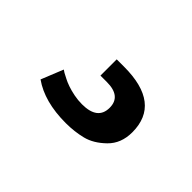

<svg xmlns="http://www.w3.org/2000/svg" viewBox="-42 -94 426 426"><g transform="rotate(45 171.0 119.0)"><path d="M79 128 85 132Q91 135 97.5 138.5Q104 142 114 145.5Q124 149 136.5 151.5Q149 154 162 154Q211 154 211 116Q211 80 166 80H146V29H169Q285 29 285 119Q285 154 263 175.5Q241 197 217 203Q193 209 166 209Q99 209 58 180Z"/></g></svg>

Font: Chivo
Style: Bold
Weight: 700
Designer: Hector Gatti
Foundry: Omnibus-Type
Version: Version 1.007;PS 001.007;hotconv 1.0.88;makeotf.lib2.5.64775